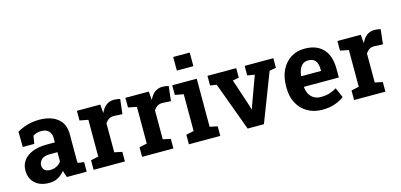

<svg xmlns="http://www.w3.org/2000/svg" viewBox="-68 -1203 3455 1654"><g transform="rotate(-15 1659.5 -376.0)"><path d="M207.5 10.3Q128.9 10.3 82.5 -32Q36.1 -74.2 36.1 -147Q36.1 -196.8 63.5 -234.4Q90.8 -272 143.6 -293.5Q196.3 -314.9 273.9 -314.9H343.8V-354Q343.8 -392.1 321.5 -415.8Q299.3 -439.5 254.9 -439.5Q231.9 -439.5 213.6 -433.8Q195.3 -428.2 180.7 -418L169.4 -348.1H66.9L64.9 -485.4Q106.4 -508.8 154.8 -523.4Q203.1 -538.1 262.7 -538.1Q366.2 -538.1 426.3 -490Q486.3 -441.9 486.3 -352.5V-134.8Q486.3 -124 486.6 -113.5Q486.8 -103 488.3 -93.3L543.5 -85.4V0H366.7Q361.3 -13.7 356 -29.3Q350.6 -44.9 348.1 -60.5Q322.8 -28.3 288.3 -9Q253.9 10.3 207.5 10.3ZM245.6 -95.2Q275.4 -95.2 302.2 -108.6Q329.1 -122.1 343.8 -144V-227.5H273.4Q226.6 -227.5 202.4 -206.1Q178.2 -184.6 178.2 -154.3Q178.2 -126 196 -110.6Q213.9 -95.2 245.6 -95.2Z M815.9 -100.1 884.3 -85.4V0H605V-85.4L673.3 -100.1V-427.7L597.7 -442.4V-528.3H806.2L811.5 -462.9L812.5 -451.2Q852.1 -538.1 929.7 -538.1Q942.4 -538.1 957.5 -535.9Q972.7 -533.7 984.4 -530.3L969.2 -398.9L898.4 -402.8H891.6Q866.7 -402.8 849.6 -392.6Q830.6 -380.9 815.9 -358.9Z M1248.5 -100.1 1316.9 -85.4V0H1037.6V-85.4L1106 -100.1V-427.7L1030.3 -442.4V-528.3H1238.8L1244.1 -462.9L1245.1 -451.2Q1284.7 -538.1 1362.3 -538.1Q1375 -538.1 1390.1 -535.9Q1405.3 -533.7 1417 -530.3L1401.9 -398.9L1331.1 -402.8H1324.2Q1299.3 -402.8 1282.2 -392.6Q1263.2 -380.9 1248.5 -358.9Z M1519 -640.1V-761.7H1666.5V-640.1ZM1666.5 -528.3V-100.1L1734.9 -85.4V0H1455.1V-85.4L1523.9 -100.1V-427.7L1447.8 -442.4V-528.3Z M2349.6 -528.3V-442.4L2291 -432.6L2124 0H1979L1819.3 -433.6L1762.2 -442.4V-528.3H2018.6V-442.9L1962.9 -433.1L2042.5 -193.4L2054.7 -152.3H2057.6L2071.3 -193.4L2158.7 -432.6L2093.8 -442.9V-528.3Z M2644 10.3Q2568.4 10.3 2511.7 -23.4Q2455.1 -56.6 2424.1 -115.2Q2393.1 -173.8 2393.1 -249V-268.6Q2393.1 -347.2 2422.4 -408Q2451.7 -468.8 2505.4 -503.9Q2557.1 -538.1 2629.4 -538.1H2631.3Q2703.1 -538.1 2752 -509.8Q2851.6 -452.1 2851.6 -299.3V-221.7H2541L2540 -218.8Q2543 -184.6 2557.6 -157.2Q2571.8 -130.4 2598.1 -114.7Q2624.5 -99.1 2662.1 -99.1Q2701.2 -99.1 2735.1 -109.1Q2769 -119.1 2801.3 -138.7L2839.8 -50.8Q2807.1 -24.4 2757.6 -7.1Q2708 10.3 2644 10.3ZM2540.5 -318.4 2542 -315.9H2718.3V-328.6Q2718.3 -360.4 2710 -384.3Q2691.4 -432.6 2633.8 -432.6Q2606 -432.6 2585.9 -418Q2566.4 -402.8 2555.4 -377Q2544.4 -351.1 2540.5 -318.4Z M3139.2 -100.1 3207.5 -85.4V0H2928.2V-85.4L2996.6 -100.1V-427.7L2920.9 -442.4V-528.3H3129.4L3134.8 -462.9L3135.7 -451.2Q3175.3 -538.1 3252.9 -538.1Q3265.6 -538.1 3280.8 -535.9Q3295.9 -533.7 3307.6 -530.3L3292.5 -398.9L3221.7 -402.8H3214.8Q3189.9 -402.8 3172.9 -392.6Q3153.8 -380.9 3139.2 -358.9Z"/></g></svg>

Font: Battambang
Style: Bold
Weight: 700
Designer: Danh Hong
Version: Version 8.002; ttfautohint (v1.8.3)